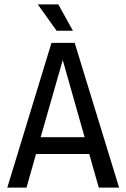

<svg xmlns="http://www.w3.org/2000/svg" viewBox="-20 -849 572 869"><path d="M318 -655 519 0H427L384 -152H143L100 0H13L213 -655ZM264 -577 164 -228H363ZM244 -829 310 -710H236L151 -829Z"/></svg>

Font: Ropa Sans
Style: Regular
Weight: 400
Designer: Botio Nikoltchev
Foundry: Botio Nikoltchev
Version: Version 1.100